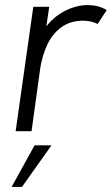

<svg xmlns="http://www.w3.org/2000/svg" viewBox="-20 -520 443 761"><path d="M42 0 112 -493H175L156 -362L138 -364Q153 -409 185 -439.5Q217 -470 255 -485Q293 -500 326 -500Q347 -500 366 -495.5Q385 -491 403 -480L367 -425Q356 -431 340.5 -434.5Q325 -438 310 -438Q258 -438 222.5 -411.5Q187 -385 167.5 -343Q148 -301 140 -253L105 0ZM26 221 117 56H184L67 221Z"/></svg>

Font: Hanken Grotesk Light
Style: Italic
Weight: 300
Italic angle: -8°
Designer: Alfredo Marco Pradil
Foundry: Hanken Design Co.
Version: Version 3.013